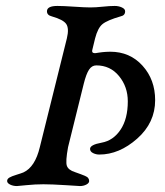

<svg xmlns="http://www.w3.org/2000/svg" viewBox="-20 -624 556 646"><path d="M173 -604Q193 -604 229.5 -601.5Q266 -599 284 -599Q302 -599 325.5 -601.5Q349 -604 366 -604Q379 -604 390 -599Q401 -594 401 -586Q401 -572 386 -569Q341 -556 325 -543Q309 -530 300 -495L291 -458Q288 -448 294 -446Q300 -444 313 -447Q320 -448 324.5 -448.5Q329 -449 336.5 -449.5Q344 -450 351 -450Q417 -450 459.5 -403Q502 -356 502 -287Q502 -211 441.5 -157.5Q381 -104 314 -104Q303 -104 293 -109Q283 -114 283 -123Q283 -137 322 -144Q361 -151 385.5 -187.5Q410 -224 410 -283Q410 -332 380.5 -368Q351 -404 304 -404Q289 -404 279.5 -389.5Q270 -375 262 -343L209 -129Q200 -80 205 -66Q210 -52 232 -45Q246 -40 251.5 -38Q257 -36 265.5 -32.5Q274 -29 277 -24.5Q280 -20 280 -15Q280 -8 270.5 -3Q261 2 249 2Q248 2 201 -1Q154 -4 126 -4Q98 -4 69 -1Q40 2 37 2Q24 2 14 -3Q4 -8 4 -15Q4 -22 11.5 -26.5Q19 -31 35.5 -36Q52 -41 59 -44Q98 -62 114 -129L205 -495Q213 -528 203 -543Q193 -558 154 -569Q138 -573 138 -586Q138 -604 173 -604Z"/></svg>

Font: EB Garamond 08
Style: Italic
Weight: 400
Italic angle: -14°
Version: Version 0.016